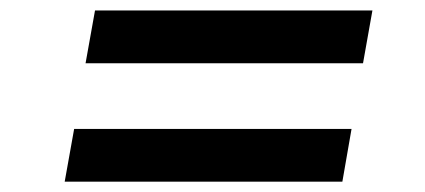

<svg xmlns="http://www.w3.org/2000/svg" viewBox="-20 -545 814 368"><path d="M104 -196.8 122.1 -297.9H653.8L636.2 -196.8ZM144 -423.8 162.1 -524.9H693.8L675.8 -423.8Z"/></svg>

Font: Poppins Medium
Style: Italic
Weight: 500
Italic angle: -10°
Designer: Ninad Kale (Devanagari), Jonny Pinhorn (Latin)
Foundry: Indian Type Foundry
Version: Version 3.200;PS 1.000;hotconv 16.6.54;makeotf.lib2.5.65590